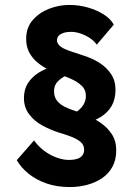

<svg xmlns="http://www.w3.org/2000/svg" viewBox="-20 -739 564 778"><path d="M372 -558 441 -639Q429 -662 401 -680Q373 -698 336.5 -708.5Q300 -719 261 -719Q219 -719 179 -703.5Q139 -688 112.5 -657.5Q86 -627 86 -582Q86 -551 97.5 -528.5Q109 -506 127 -490Q145 -474 167 -462Q189 -450 212 -442Q239 -432 265.5 -420.5Q292 -409 310 -392.5Q328 -376 328 -350Q328 -330 317 -313Q306 -296 288.5 -285Q271 -274 250 -272V-232Q289 -232 325 -240Q361 -248 389 -265.5Q417 -283 432.5 -310Q448 -337 448 -376Q448 -412 430 -439Q412 -466 382 -485Q352 -504 315 -515Q295 -522 276 -528Q257 -534 242.5 -540.5Q228 -547 219.5 -556Q211 -565 211 -575Q211 -587 217.5 -594Q224 -601 237 -605.5Q250 -610 268 -610Q285 -610 304 -604Q323 -598 341.5 -586.5Q360 -575 372 -558ZM118 -170 48 -90Q65 -60 96 -35Q127 -10 169 4.5Q211 19 262 19Q299 19 333 10Q367 1 393.5 -17Q420 -35 435.5 -63Q451 -91 451 -130Q451 -168 433 -195.5Q415 -223 386 -242.5Q357 -262 324 -275Q305 -283 283 -290Q261 -297 242 -306.5Q223 -316 211 -331Q199 -346 199 -369Q199 -390 209.5 -403.5Q220 -417 238 -427.5Q256 -438 280 -445V-480Q237 -480 200.5 -471Q164 -462 136 -444Q108 -426 92.5 -401Q77 -376 77 -342Q77 -304 98 -276Q119 -248 152.5 -230Q186 -212 221 -201Q249 -193 271.5 -184Q294 -175 307.5 -163Q321 -151 321 -132Q321 -119 314 -109.5Q307 -100 293 -95.5Q279 -91 258 -91Q237 -91 211 -100Q185 -109 161 -126.5Q137 -144 118 -170Z"/></svg>

Font: Jost SemiBold
Style: Regular
Weight: 600
Version: Version 3.710